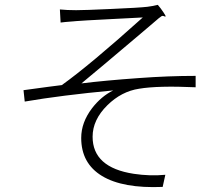

<svg xmlns="http://www.w3.org/2000/svg" viewBox="-20 -758 889 792"><path d="M315 -189Q315 -253 360 -312Q398 -361 447 -385Q233 -365 82 -339L77 -386Q109 -390 180 -400Q218 -405 235 -407Q351 -490 569 -686Q548 -685 434 -679Q316 -673 295 -671Q291 -671 284 -670Q243 -667 230 -665L227 -719Q256 -716 294 -716Q330 -716 438 -721Q554 -726 588 -730Q612 -733 631 -738Q643 -724 654 -707.5Q665 -691 663 -690Q661 -689 657 -691Q651 -694 646 -691Q632 -681 627 -676Q609 -661 560 -619Q377 -464 316 -414Q413 -426 553 -436Q675 -445 787 -445V-398Q631 -405 554 -392Q481 -381 423 -324Q362 -264 362 -194Q362 -67 532 -41Q599 -31 662 -37L651 13Q487 20 401 -32Q315 -84 315 -189Z"/></svg>

Font: GenSekiGothic TW L
Style: Regular
Weight: 300
Version: Version 1.501;PS 1;hotconv 16.6.51;makeotf.lib2.5.65220